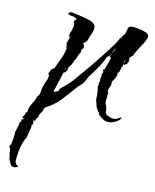

<svg xmlns="http://www.w3.org/2000/svg" viewBox="-130 -448 629 777"><g transform="rotate(10 185.0 -60.0)"><path d="M-18 269Q-28 269 -32.5 263Q-37 257 -39 250Q-43 244 -43.5 238.5Q-44 233 -45 227Q-46 220 -46.5 215Q-47 210 -47 206Q-48 195 -51.5 192.5Q-55 190 -49 183Q-45 179 -45 173V167Q-44 166 -44 165.5Q-44 165 -44 165Q-44 164 -42 160Q-42 155 -41.5 151.5Q-41 148 -41 144Q-38 139 -40 129Q-39 128 -37 120L-33 107Q-32 104 -31 101Q-30 98 -29 95Q-28 88 -29 87L-21 80Q-21 79 -22 79V78L-23 76V74Q-22 74 -21 73Q-20 72 -18 72H-16L-15 70V68Q-20 68 -20 61L-19 60Q-16 57 -16 57Q-14 55 -12 48Q-12 41 -5 41V40Q-5 24 5 8Q15 -8 21 -21Q21 -22 22 -22V-25L26 -34L29 -33L33 -43Q35 -49 35 -54Q35 -59 37 -65Q40 -76 44 -85.5Q48 -95 53 -106Q53 -106 55 -115Q55 -122 56 -124Q51 -126 51 -127Q51 -128 52 -128V-129Q55 -135 59.5 -143.5Q64 -152 72 -153Q77 -164 81.5 -174Q86 -184 91 -194Q101 -213 106 -237L109 -241H107L104 -245L108 -251L102 -254L108 -257H104V-259Q103 -260 103 -262Q103 -264 104 -265Q108 -272 109 -279Q111 -287 115 -291H114L113 -290H111Q108 -290 108 -292V-293Q108 -304 114 -314Q115 -318 116 -321Q117 -324 118 -328Q119 -331 119.5 -334Q120 -337 120 -340Q120 -344 119 -346Q117 -350 117 -353Q117 -357 120.5 -360Q124 -363 127 -365V-366Q125 -367 119.5 -369.5Q114 -372 113 -372L114 -376Q112 -374 111 -374Q112 -374 111 -373H109Q106 -374 98 -376Q89 -378 89 -382Q89 -384 94 -386.5Q99 -389 101 -389Q115 -386 135.5 -381.5Q156 -377 174.5 -371Q193 -365 200 -355Q202 -352 202.5 -348.5Q203 -345 203 -342Q203 -333 198.5 -322Q194 -311 190 -302Q187 -296 187 -294Q187 -294 185 -288Q180 -283 178 -280Q174 -276 169 -274L170 -271L171 -270Q173 -268 173 -267Q175 -263 175 -259Q175 -257 174 -254Q173 -251 169 -250L167 -248H168Q166 -244 166 -241V-238Q166 -236 165 -233Q164 -230 161 -229Q159 -224 154.5 -213Q150 -202 146 -198L143 -192L144 -189L140 -186Q139 -179 132 -172Q125 -167 127 -158H125Q126 -157 126 -156Q126 -154 124 -154Q123 -151 120 -147.5Q117 -144 111 -142Q108 -131 102 -112.5Q96 -94 91 -79Q86 -64 85 -61Q86 -60 89 -60Q93 -60 101 -64.5Q109 -69 107 -76Q111 -76 114 -81Q118 -85 121 -86Q133 -96 144 -106.5Q155 -117 165 -129Q175 -141 185 -153Q195 -165 205 -176Q206 -177 217.5 -191Q229 -205 245 -225Q261 -245 277 -266Q293 -287 303 -302Q313 -317 312 -321H320L321 -320L323 -322L318 -321V-327H320Q322 -330 324 -333Q326 -336 328 -338Q331 -341 333 -350Q334 -354 335 -357.5Q336 -361 337 -365Q339 -372 348 -373L349 -374Q358 -374 376 -371Q394 -368 408.5 -362Q423 -356 423 -346Q423 -338 416.5 -326Q410 -314 402 -303Q398 -298 395 -292Q392 -286 388 -281Q381 -270 376 -258H373V-256Q371 -255 367.5 -251.5Q364 -248 362 -246H365Q365 -241 364 -238L363 -230L357 -220H352Q352 -216 347 -216Q344 -216 344 -218Q343 -218 343 -221Q343 -223 345 -223L350 -233L348 -235Q345 -228 343.5 -223Q342 -218 344 -210H343L344 -209L339 -207L338 -200Q338 -198 337 -195.5Q336 -193 335 -191Q334 -182 326 -179L328 -175L325 -163L322 -159H323L310 -139Q311 -138 311 -134Q311 -126 307 -119Q303 -112 301 -103L302 -100L300 -98Q301 -98 301 -96L310 -93Q305 -93 303 -94V-87Q303 -83 303 -79.5Q303 -76 302 -72Q301 -68 300.5 -65Q300 -62 300 -58Q300 -50 303 -44Q305 -41 305.5 -37.5Q306 -34 307 -30Q308 -28 308 -23.5Q308 -19 308 -14Q309 -6 321.5 0Q334 6 342 6Q352 6 358 3Q364 0 372 -5L371 -4H375V-3Q370 8 354 15.5Q338 23 328 23Q313 23 302.5 16Q292 9 281 -2L283 -4Q283 -5 281 -7Q274 -16 271.5 -21Q269 -26 267 -31Q266 -36 265 -41Q264 -46 261 -55Q260 -59 261 -60V-80Q261 -85 261 -89.5Q261 -94 260 -99Q259 -103 258.5 -106.5Q258 -110 258 -112Q258 -113 260 -119Q260 -122 261 -123Q259 -125 259 -126Q259 -126 259 -126.5Q259 -127 260 -128L261 -129Q261 -129 262 -130Q262 -131 263 -132Q262 -132 262 -133Q262 -135 263 -135Q261 -145 264 -150Q267 -156 264 -167H269V-174L270 -175L265 -182L272 -183V-184Q272 -185 273 -186Q284 -212 291 -237L285 -236V-243H287Q292 -251 296 -261Q298 -266 300 -269Q302 -272 303 -276L302 -275Q295 -268 294 -260Q293 -255 290.5 -251Q288 -247 284 -243Q280 -239 277 -238Q273 -235 271 -230Q262 -210 249.5 -192Q237 -174 225 -157Q223 -154 219 -150Q215 -146 213 -141Q210 -136 208 -131L202 -121Q200 -117 197 -114Q194 -111 190 -107L176 -94Q151 -65 124.5 -36.5Q98 -8 63 9V13L60 12Q60 12 59 12.5Q58 13 58 14V20L55 23H57L43 44L45 49H42L41 53H42V54L37 57Q35 63 31 70Q27 70 25 65V73L27 75Q27 80 25 86Q21 88 20 94Q21 95 22 95L11 139Q10 142 8.5 145Q7 148 5 150Q-8 177 -12.5 204.5Q-17 232 -17 245Q-17 247 -15.5 249.5Q-14 252 -13 255L-8 260Q-5 263 -3 263Q-3 266 -6 266Q-13 269 -18 269ZM114 -154H115Q117 -158 119 -159L118 -163Q116 -160 114 -154Z"/></g></svg>

Font: Water Brush
Style: Regular
Weight: 400
Designer: Robert E. Leuschke
Foundry: Robert E. Leuschke
Version: Version 1.010; ttfautohint (v1.8.4.7-5d5b)